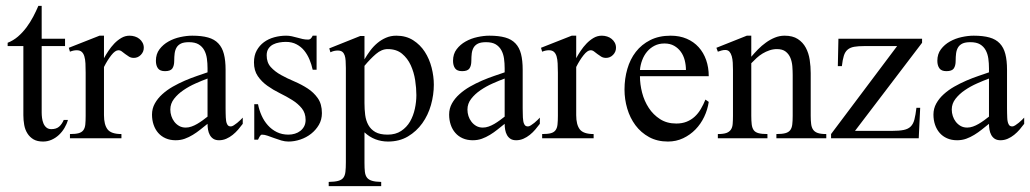

<svg xmlns="http://www.w3.org/2000/svg" viewBox="-20 -468 3488 650"><path d="M210 -62Q206.1 -47.9 198.2 -34.7Q190.4 -21.5 179.4 -11.2Q168.5 -1 154.8 5.1Q141.1 11.2 126 11.2Q106 11.2 93.3 3.7Q80.6 -3.9 72.8 -16.4Q64.9 -28.8 62 -44.9Q59.1 -61 59.1 -78.1V-312H5.9V-323.2Q24.9 -330.6 40.8 -344.2Q56.6 -357.9 69.6 -375.2Q82.5 -392.6 92.5 -411.6Q102.5 -430.7 109.9 -448.2H121.1V-336.9H200.2V-312H121.1V-86.9Q121.1 -78.6 122.3 -68.8Q123.5 -59.1 127 -50.5Q130.4 -42 137 -36.4Q143.6 -30.8 153.8 -30.8Q170.4 -30.8 180.2 -39.3Q189.9 -47.9 195.8 -62Z M466.8 -306.2Q466.8 -292.5 456.8 -282.2Q446.8 -272 433.1 -272Q423.8 -272 417 -276.1Q410.2 -280.3 404.1 -284.9Q397.9 -289.6 392.6 -293.7Q387.2 -297.9 380.9 -297.9Q370.1 -297.9 356.9 -281.2Q343.8 -264.6 332 -241.2V-78.1Q332 -45.9 344.2 -30Q356.4 -14.2 391.1 -14.2V0H216.8V-14.2Q235.8 -14.2 246.3 -17.1Q256.8 -20 262.2 -27.3Q267.6 -34.7 268.8 -46.6Q270 -58.6 270 -76.2V-221.7Q270 -239.3 269.3 -253.2Q268.6 -267.1 265.6 -277.1Q262.7 -287.1 256.6 -292.5Q250.5 -297.9 239.7 -297.9Q229 -297.9 216.8 -293L212.9 -306.2L316.9 -347.2H332V-271Q338.4 -282.7 347.2 -295.9Q356 -309.1 366.9 -320.6Q377.9 -332 390.9 -339.6Q403.8 -347.2 418.9 -347.2Q427.7 -347.2 436.5 -344.5Q445.3 -341.8 451.9 -336.4Q458.5 -331.1 462.6 -323.5Q466.8 -315.9 466.8 -306.2Z M801.8 -48.8Q794.9 -39.6 786.4 -29.5Q777.8 -19.5 767.8 -11.5Q757.8 -3.4 746.1 1.7Q734.4 6.8 721.7 6.8Q710 6.8 702.4 2Q694.8 -2.9 690.4 -11Q686 -19 684.3 -28.8Q682.6 -38.6 682.6 -48.8Q670.4 -39.1 658.2 -29.3Q646 -19.5 632.8 -11.5Q619.6 -3.4 605.5 1.7Q591.3 6.8 574.7 6.8Q555.7 6.8 540.8 0.2Q525.9 -6.3 515.6 -18.1Q505.4 -29.8 500 -45.7Q494.6 -61.5 494.6 -80.1Q494.6 -100.6 504.2 -117.7Q513.7 -134.8 529.3 -148.9Q544.9 -163.1 564.9 -174.6Q585 -186 606 -195.1Q627 -204.1 647 -210.9Q667 -217.8 682.6 -223.1V-236.8Q682.6 -253.9 680.4 -269.8Q678.2 -285.6 671.4 -298.1Q664.6 -310.5 652.3 -317.9Q640.1 -325.2 619.6 -325.2Q602.5 -325.2 592.8 -320.6Q583 -315.9 577.9 -307.4Q572.8 -298.8 571.3 -287.4Q569.8 -275.9 569.8 -262.2Q569.8 -245.6 563.5 -236.3Q557.1 -227.1 538.6 -227.1Q521.5 -227.1 514.6 -236.8Q507.8 -246.6 507.8 -262.2Q507.8 -285.2 520 -301.3Q532.2 -317.4 550.5 -327.6Q568.8 -337.9 590.3 -342.5Q611.8 -347.2 630.9 -347.2Q662.6 -347.2 684.3 -341.1Q706.1 -335 719.2 -321Q732.4 -307.1 738 -285.2Q743.7 -263.2 743.7 -231.9V-117.2Q743.7 -109.9 743.7 -101.6Q743.7 -93.3 743.9 -85.2Q744.1 -77.1 744.4 -70.1Q744.6 -63 745.6 -58.1Q746.6 -51.3 750 -45.7Q753.4 -40 761.7 -40Q765.6 -40 771.5 -43.7Q777.3 -47.4 783.2 -52.2Q789.1 -57.1 794.2 -62Q799.3 -66.9 801.8 -69.8ZM682.6 -202.1Q664.1 -195.3 642.1 -185.5Q620.1 -175.8 601.1 -162.8Q582 -149.9 569.3 -133.5Q556.6 -117.2 556.6 -97.2Q556.6 -85.9 560.1 -75.2Q563.5 -64.5 570.3 -55.7Q577.1 -46.9 586.7 -41.5Q596.2 -36.1 608.9 -36.1Q618.7 -36.1 628.4 -39.6Q638.2 -43 647.7 -48.6Q657.2 -54.2 666.3 -60.8Q675.3 -67.4 682.6 -73.2Z M1069.8 -85Q1069.8 -63 1059.6 -45.4Q1049.3 -27.8 1033.2 -15.1Q1017.1 -2.4 996.8 4.4Q976.6 11.2 956.5 11.2Q944.8 11.2 932.4 7.6Q919.9 3.9 908.2 -0.5Q896.5 -4.9 886 -8.5Q875.5 -12.2 866.7 -12.2Q864.3 -12.2 862.3 -10Q860.4 -7.8 858.6 -5.1Q856.9 -2.4 855.7 0.5Q854.5 3.4 853.5 4.9H840.8V-115.2H853.5Q857.4 -95.2 865.7 -76.7Q874 -58.1 887 -43.7Q899.9 -29.3 917.2 -20.8Q934.6 -12.2 956.5 -12.2Q967.8 -12.2 978.3 -15.4Q988.8 -18.6 996.8 -24.9Q1004.9 -31.2 1009.8 -40.5Q1014.6 -49.8 1014.6 -62Q1014.6 -85.4 1001.7 -101.3Q988.8 -117.2 969.2 -129.4Q949.7 -141.6 927.2 -152.6Q904.8 -163.6 885.3 -177.5Q865.7 -191.4 852.8 -210.2Q839.8 -229 839.8 -256.8Q839.8 -280.3 849.1 -297.1Q858.4 -314 873.5 -325.2Q888.7 -336.4 908.4 -341.8Q928.2 -347.2 948.7 -347.2Q958.5 -347.2 967.8 -345.2Q977.1 -343.3 986.3 -340.6Q995.6 -337.9 1004.6 -335.9Q1013.7 -334 1022.9 -334Q1028.8 -334 1032.5 -337.9Q1036.1 -341.8 1038.6 -347.2H1051.8V-231.9H1038.6Q1034.7 -250 1027.6 -266.8Q1020.5 -283.7 1009.8 -296.9Q999 -310.1 983.6 -318.1Q968.3 -326.2 947.8 -326.2Q937 -326.2 925.5 -324.2Q914.1 -322.3 904.5 -317.4Q895 -312.5 888.9 -303.5Q882.8 -294.4 882.8 -280.8Q882.8 -256.3 896.7 -241Q910.6 -225.6 931.4 -214.1Q952.1 -202.6 976.3 -192.4Q1000.5 -182.1 1021.2 -168.7Q1042 -155.3 1055.9 -135.5Q1069.8 -115.7 1069.8 -85Z M1448.7 -181.2Q1448.7 -147 1439 -112.5Q1429.2 -78.1 1409.7 -50.8Q1390.1 -23.4 1361.1 -6.1Q1332 11.2 1293.5 11.2Q1271 11.2 1250.7 3.4Q1230.5 -4.4 1213.9 -20V83Q1213.9 101.6 1215.3 113.8Q1216.8 126 1222.4 133.3Q1228 140.6 1239.3 144Q1250.5 147.5 1270.5 147.9V162.1H1092.8V147.9Q1113.3 147.5 1125 144.3Q1136.7 141.1 1142.3 133.8Q1147.9 126.5 1149.4 113.8Q1150.9 101.1 1150.9 81.1V-237.8Q1150.9 -251.5 1150.1 -262.5Q1149.4 -273.4 1146.7 -281Q1144 -288.6 1138.7 -292.7Q1133.3 -296.9 1123.5 -296.9Q1110.4 -296.9 1098.6 -291L1094.7 -304.2L1199.7 -346.2H1213.9V-267.1Q1222.7 -282.2 1233.4 -296.6Q1244.1 -311 1257.6 -322.3Q1271 -333.5 1286.9 -340.3Q1302.7 -347.2 1321.8 -347.2Q1354.5 -347.2 1378.7 -331.8Q1402.8 -316.4 1418.2 -292.5Q1433.6 -268.6 1441.2 -239Q1448.7 -209.5 1448.7 -181.2ZM1389.6 -146Q1389.6 -169.4 1385.5 -196.5Q1381.3 -223.6 1370.6 -247.1Q1359.9 -270.5 1341.1 -286.1Q1322.3 -301.8 1292.5 -301.8Q1272 -301.8 1252.7 -285.2Q1233.4 -268.6 1213.9 -245.1V-119.1Q1213.9 -98.1 1216.3 -78.9Q1218.8 -59.6 1227.1 -44.7Q1235.4 -29.8 1250.7 -21Q1266.1 -12.2 1292.5 -12.2Q1319.3 -12.2 1338.1 -24.7Q1356.9 -37.1 1368.2 -56.6Q1379.4 -76.2 1384.5 -99.9Q1389.6 -123.5 1389.6 -146Z M1807.6 -48.8Q1800.8 -39.6 1792.2 -29.5Q1783.7 -19.5 1773.7 -11.5Q1763.7 -3.4 1752 1.7Q1740.2 6.8 1727.5 6.8Q1715.8 6.8 1708.3 2Q1700.7 -2.9 1696.3 -11Q1691.9 -19 1690.2 -28.8Q1688.5 -38.6 1688.5 -48.8Q1676.3 -39.1 1664.1 -29.3Q1651.9 -19.5 1638.7 -11.5Q1625.5 -3.4 1611.3 1.7Q1597.2 6.8 1580.6 6.8Q1561.5 6.8 1546.6 0.2Q1531.7 -6.3 1521.5 -18.1Q1511.2 -29.8 1505.9 -45.7Q1500.5 -61.5 1500.5 -80.1Q1500.5 -100.6 1510 -117.7Q1519.5 -134.8 1535.2 -148.9Q1550.8 -163.1 1570.8 -174.6Q1590.8 -186 1611.8 -195.1Q1632.8 -204.1 1652.8 -210.9Q1672.9 -217.8 1688.5 -223.1V-236.8Q1688.5 -253.9 1686.3 -269.8Q1684.1 -285.6 1677.2 -298.1Q1670.4 -310.5 1658.2 -317.9Q1646 -325.2 1625.5 -325.2Q1608.4 -325.2 1598.6 -320.6Q1588.9 -315.9 1583.7 -307.4Q1578.6 -298.8 1577.1 -287.4Q1575.7 -275.9 1575.7 -262.2Q1575.7 -245.6 1569.3 -236.3Q1563 -227.1 1544.4 -227.1Q1527.3 -227.1 1520.5 -236.8Q1513.7 -246.6 1513.7 -262.2Q1513.7 -285.2 1525.9 -301.3Q1538.1 -317.4 1556.4 -327.6Q1574.7 -337.9 1596.2 -342.5Q1617.7 -347.2 1636.7 -347.2Q1668.5 -347.2 1690.2 -341.1Q1711.9 -335 1725.1 -321Q1738.3 -307.1 1743.9 -285.2Q1749.5 -263.2 1749.5 -231.9V-117.2Q1749.5 -109.9 1749.5 -101.6Q1749.5 -93.3 1749.8 -85.2Q1750 -77.1 1750.2 -70.1Q1750.5 -63 1751.5 -58.1Q1752.4 -51.3 1755.9 -45.7Q1759.3 -40 1767.6 -40Q1771.5 -40 1777.3 -43.7Q1783.2 -47.4 1789.1 -52.2Q1794.9 -57.1 1800 -62Q1805.2 -66.9 1807.6 -69.8ZM1688.5 -202.1Q1669.9 -195.3 1647.9 -185.5Q1626 -175.8 1606.9 -162.8Q1587.9 -149.9 1575.2 -133.5Q1562.5 -117.2 1562.5 -97.2Q1562.5 -85.9 1565.9 -75.2Q1569.3 -64.5 1576.2 -55.7Q1583 -46.9 1592.5 -41.5Q1602.1 -36.1 1614.7 -36.1Q1624.5 -36.1 1634.3 -39.6Q1644 -43 1653.6 -48.6Q1663.1 -54.2 1672.1 -60.8Q1681.2 -67.4 1688.5 -73.2Z M2065.4 -306.2Q2065.4 -292.5 2055.4 -282.2Q2045.4 -272 2031.7 -272Q2022.5 -272 2015.6 -276.1Q2008.8 -280.3 2002.7 -284.9Q1996.6 -289.6 1991.2 -293.7Q1985.8 -297.9 1979.5 -297.9Q1968.8 -297.9 1955.6 -281.2Q1942.4 -264.6 1930.7 -241.2V-78.1Q1930.7 -45.9 1942.9 -30Q1955.1 -14.2 1989.7 -14.2V0H1815.4V-14.2Q1834.5 -14.2 1845 -17.1Q1855.5 -20 1860.8 -27.3Q1866.2 -34.7 1867.4 -46.6Q1868.7 -58.6 1868.7 -76.2V-221.7Q1868.7 -239.3 1867.9 -253.2Q1867.2 -267.1 1864.3 -277.1Q1861.3 -287.1 1855.2 -292.5Q1849.1 -297.9 1838.4 -297.9Q1827.6 -297.9 1815.4 -293L1811.5 -306.2L1915.5 -347.2H1930.7V-271Q1937 -282.7 1945.8 -295.9Q1954.6 -309.1 1965.6 -320.6Q1976.6 -332 1989.5 -339.6Q2002.4 -347.2 2017.6 -347.2Q2026.4 -347.2 2035.2 -344.5Q2043.9 -341.8 2050.5 -336.4Q2057.1 -331.1 2061.3 -323.5Q2065.4 -315.9 2065.4 -306.2Z M2379.4 -123Q2375.5 -96.7 2364 -72.5Q2352.5 -48.3 2334.5 -29.8Q2316.4 -11.2 2292.7 0Q2269 11.2 2241.2 11.2Q2205.1 11.2 2177.5 -3.9Q2149.9 -19 2131.3 -43.9Q2112.8 -68.8 2103.5 -100.3Q2094.2 -131.8 2094.2 -165Q2094.2 -201.7 2103.8 -234.6Q2113.3 -267.6 2132.6 -292.5Q2151.9 -317.4 2181.4 -332.3Q2210.9 -347.2 2250.5 -347.2Q2280.8 -347.2 2304.7 -336.9Q2328.6 -326.7 2345.2 -308.3Q2361.8 -290 2370.6 -264.9Q2379.4 -239.7 2379.4 -210H2146.5Q2146.5 -182.6 2153.8 -154.3Q2161.1 -126 2176.3 -102.8Q2191.4 -79.6 2214.6 -64.7Q2237.8 -49.8 2269.5 -49.8Q2289.1 -49.8 2304.4 -55.9Q2319.8 -62 2331.8 -73Q2343.8 -84 2352.5 -98.9Q2361.3 -113.8 2368.2 -130.9ZM2302.2 -231Q2302.2 -247.6 2298.1 -263.9Q2293.9 -280.3 2284.9 -292.7Q2275.9 -305.2 2262.2 -313Q2248.5 -320.8 2229.5 -320.8Q2210.4 -320.8 2195.8 -313.2Q2181.2 -305.7 2170.7 -293.2Q2160.2 -280.8 2154.1 -264.4Q2147.9 -248 2146.5 -231Z M2608.4 0V-14.2Q2627.4 -14.2 2638.4 -17.1Q2649.4 -20 2655 -27.1Q2660.6 -34.2 2662.1 -46.1Q2663.6 -58.1 2663.6 -76.2V-213.9Q2663.6 -228 2662.4 -243.7Q2661.1 -259.3 2655.8 -272.2Q2650.4 -285.2 2639.6 -293.5Q2628.9 -301.8 2610.4 -301.8Q2597.2 -301.8 2585 -297.6Q2572.8 -293.5 2561.8 -286.9Q2550.8 -280.3 2541.3 -271.5Q2531.7 -262.7 2523.4 -253.9V-76.2Q2523.4 -58.6 2524.9 -46.6Q2526.4 -34.7 2531.7 -27.3Q2537.1 -20 2548.1 -17.1Q2559.1 -14.2 2578.1 -14.2V0H2410.2V-14.2Q2428.7 -14.2 2439 -17.8Q2449.2 -21.5 2454.3 -29.1Q2459.5 -36.6 2460.4 -48.3Q2461.4 -60.1 2461.4 -76.2V-231.4Q2461.4 -244.1 2460.7 -256.1Q2460 -268.1 2457.3 -277.6Q2454.6 -287.1 2449.5 -293Q2444.3 -298.8 2435.5 -298.8Q2429.2 -298.8 2422.9 -297.1Q2416.5 -295.4 2410.2 -293L2405.3 -306.2L2508.3 -347.2H2523.4V-275.9Q2533.7 -288.1 2546.1 -300.8Q2558.6 -313.5 2572.8 -323.7Q2586.9 -334 2603 -340.6Q2619.1 -347.2 2636.2 -347.2Q2663.6 -347.2 2680.9 -335.9Q2698.2 -324.7 2708 -306.4Q2717.8 -288.1 2721.2 -265.4Q2724.6 -242.7 2724.6 -220.2V-76.2Q2724.6 -60.1 2726.1 -48.3Q2727.5 -36.6 2732.7 -29.1Q2737.8 -21.5 2748.3 -17.8Q2758.8 -14.2 2777.3 -14.2V0Z M2874.5 -24.9H2998.5Q3024.4 -24.9 3039.6 -28.1Q3054.7 -31.2 3063.2 -39.8Q3071.8 -48.3 3075.7 -63.5Q3079.6 -78.6 3082.5 -103H3095.2L3090.3 0H2793.5V-14.2L3017.1 -312H2906.2Q2885.3 -312 2871.6 -309.6Q2857.9 -307.1 2849.4 -299.8Q2840.8 -292.5 2836.7 -279.1Q2832.5 -265.6 2830.1 -244.1H2816.4L2818.4 -336.9H3101.6V-323.2Z M3447.3 -48.8Q3440.4 -39.6 3431.9 -29.5Q3423.3 -19.5 3413.3 -11.5Q3403.3 -3.4 3391.6 1.7Q3379.9 6.8 3367.2 6.8Q3355.5 6.8 3347.9 2Q3340.3 -2.9 3335.9 -11Q3331.5 -19 3329.8 -28.8Q3328.1 -38.6 3328.1 -48.8Q3315.9 -39.1 3303.7 -29.3Q3291.5 -19.5 3278.3 -11.5Q3265.1 -3.4 3251 1.7Q3236.8 6.8 3220.2 6.8Q3201.2 6.8 3186.3 0.2Q3171.4 -6.3 3161.1 -18.1Q3150.9 -29.8 3145.5 -45.7Q3140.1 -61.5 3140.1 -80.1Q3140.1 -100.6 3149.7 -117.7Q3159.2 -134.8 3174.8 -148.9Q3190.4 -163.1 3210.4 -174.6Q3230.5 -186 3251.5 -195.1Q3272.5 -204.1 3292.5 -210.9Q3312.5 -217.8 3328.1 -223.1V-236.8Q3328.1 -253.9 3325.9 -269.8Q3323.7 -285.6 3316.9 -298.1Q3310.1 -310.5 3297.9 -317.9Q3285.6 -325.2 3265.1 -325.2Q3248 -325.2 3238.3 -320.6Q3228.5 -315.9 3223.4 -307.4Q3218.3 -298.8 3216.8 -287.4Q3215.3 -275.9 3215.3 -262.2Q3215.3 -245.6 3209 -236.3Q3202.6 -227.1 3184.1 -227.1Q3167 -227.1 3160.2 -236.8Q3153.3 -246.6 3153.3 -262.2Q3153.3 -285.2 3165.5 -301.3Q3177.7 -317.4 3196 -327.6Q3214.4 -337.9 3235.8 -342.5Q3257.3 -347.2 3276.4 -347.2Q3308.1 -347.2 3329.8 -341.1Q3351.6 -335 3364.7 -321Q3377.9 -307.1 3383.5 -285.2Q3389.2 -263.2 3389.2 -231.9V-117.2Q3389.2 -109.9 3389.2 -101.6Q3389.2 -93.3 3389.4 -85.2Q3389.6 -77.1 3389.9 -70.1Q3390.1 -63 3391.1 -58.1Q3392.1 -51.3 3395.5 -45.7Q3398.9 -40 3407.2 -40Q3411.1 -40 3417 -43.7Q3422.9 -47.4 3428.7 -52.2Q3434.6 -57.1 3439.7 -62Q3444.8 -66.9 3447.3 -69.8ZM3328.1 -202.1Q3309.6 -195.3 3287.6 -185.5Q3265.6 -175.8 3246.6 -162.8Q3227.5 -149.9 3214.8 -133.5Q3202.1 -117.2 3202.1 -97.2Q3202.1 -85.9 3205.6 -75.2Q3209 -64.5 3215.8 -55.7Q3222.7 -46.9 3232.2 -41.5Q3241.7 -36.1 3254.4 -36.1Q3264.2 -36.1 3273.9 -39.6Q3283.7 -43 3293.2 -48.6Q3302.7 -54.2 3311.8 -60.8Q3320.8 -67.4 3328.1 -73.2Z"/></svg>

Font: Scheherazade Rohingya
Style: Regular
Weight: 400
Designer: SIL International
Foundry: SIL International
Version: Version 2.000 (build 440/429)